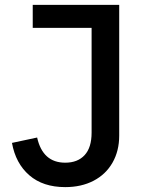

<svg xmlns="http://www.w3.org/2000/svg" viewBox="-20 -753 593 786"><path d="M29 -168 132 -190Q155 -87 247 -87Q298 -87 326.5 -118Q355 -149 355 -210V-639H114V-733H468V-198Q468 -135 440.5 -87Q413 -39 363 -13Q313 13 247 13Q156 13 100 -35.5Q44 -84 29 -168Z"/></svg>

Font: IBM Plex Sans JP Medm
Style: Regular
Weight: 500
Designer: Mike Abbink; Paul van der Laan; Pieter van Rosmalen; Wujin Sim; Yejin Wi; Jinhee Kim; Boomi Park; Yona Kim; Kichan Ma
Foundry: Sandoll Inc.
Version: Version 1.002